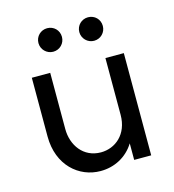

<svg xmlns="http://www.w3.org/2000/svg" viewBox="-93 -669 687 756"><g transform="rotate(-15 250.0 -291.0)"><path d="M166.7 -493.8C193.8 -493.8 214.6 -515.3 214.6 -541.7C214.6 -568.8 193.8 -589.6 166.7 -589.6C140.3 -589.6 118.8 -568.8 118.8 -541.7C118.8 -515.3 140.3 -493.8 166.7 -493.8ZM333.3 -493.8C360.4 -493.8 381.2 -515.3 381.2 -541.7C381.2 -568.8 360.4 -589.6 333.3 -589.6C306.9 -589.6 285.4 -568.8 285.4 -541.7C285.4 -515.3 306.9 -493.8 333.3 -493.8ZM225.7 8.3C281.9 8.3 333.3 -18.1 363.9 -67.4V0H433.3V-416.7H358.3V-185.4C358.3 -105.6 304.2 -62.5 245.8 -62.5C174.3 -62.5 133.3 -121.5 133.3 -187.5V-416.7H58.3V-177.1C58.3 -59.7 137.5 8.3 225.7 8.3Z"/></g></svg>

Font: Afacad
Style: Regular
Weight: 400
Designer: Kristian Moeller
Foundry: Dicotype
Version: Version 1.000